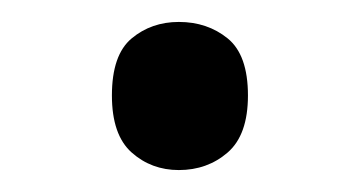

<svg xmlns="http://www.w3.org/2000/svg" viewBox="-20 -141 308 175"><path d="M143 14Q118 14 100 -2Q82 -18 82 -54Q82 -91 100 -106Q118 -121 143 -121Q169 -121 187.5 -106Q206 -91 206 -54Q206 -18 187.5 -2Q169 14 143 14Z"/></svg>

Font: Noto Sans Gujarati
Style: Regular
Weight: 400
Designer: Jelle Bosma - Monotype Design Team, Universal Thirst
Foundry: Monotype Imaging Inc.
Version: Version 2.102